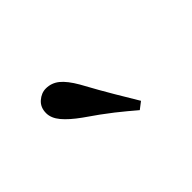

<svg xmlns="http://www.w3.org/2000/svg" viewBox="-43 -1008 533 533"><g transform="rotate(-45 223.5 -741.5)"><path d="M302.4 -643.7 281.7 -627.8Q256.3 -649.6 227.4 -672.6Q198.4 -695.5 154.1 -725.9Q123.9 -747.6 107.8 -766.9Q91.8 -786.2 91.8 -805.7Q91.8 -828.4 107 -841.6Q122.2 -854.8 139.8 -854.8Q161.7 -854.8 179 -840.9Q196.3 -826.9 214.5 -795.4Q242.6 -743.9 263.3 -709.2Q284 -674.4 302.4 -643.7Z"/></g></svg>

Font: Noto Serif HK
Style: Regular
Weight: 200
Designer: Ryoko NISHIZUKA 西塚涼子 (kana & ideographs); Frank Grießhammer (Latin, Greek & Cyrillic); Wenlong ZHANG 张文龙 (bopomofo); San
Foundry: Adobe
Version: Version 2.001;hotconv 1.1.0;makeotfexe 2.6.0